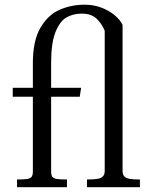

<svg xmlns="http://www.w3.org/2000/svg" viewBox="-20 -778 634 798"><path d="M116.6 -65.4V-376H33V-413H116.6V-516.8Q116.6 -609 148.1 -662.7Q179.6 -716.4 227.8 -737.4Q276 -758.5 332.2 -758.5Q369.5 -758.5 401.9 -746.1Q434.4 -733.6 457.1 -714.3Q479.8 -695 489.4 -674.8L415.2 -650.5Q402.1 -681.5 380.2 -701.4Q358.4 -721.4 319.4 -721.4Q283.9 -721.4 256.1 -705.4Q228.4 -689.5 210.4 -644.2Q192.5 -599 192.5 -517.4V-413H317.1L311.5 -376H192.5V-65.4Q192.5 -49.9 197.7 -43.2Q202.9 -36.5 215.6 -34.2Q228.4 -32 258.4 -32V0H50.8V-32Q80.8 -32 93.5 -34.2Q106.2 -36.5 111.4 -43.2Q116.6 -49.9 116.6 -65.4ZM415.2 -67.6V-650.5L489.4 -674.8V-67.6Q489.4 -52.9 496.4 -45.2Q503.5 -37.6 517.8 -34.8Q532.1 -32 561.5 -32V0H341.6V-32Q371.4 -32 386 -34.8Q400.6 -37.6 407.9 -45.2Q415.2 -52.9 415.2 -67.6Z"/></svg>

Font: Didactic
Style: Regular
Weight: 400
Designer: Tyler Finck
Foundry: Etcetera Type Co
Version: Version 3.007;FEAKit 1.0